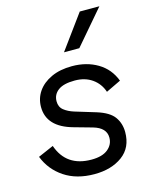

<svg xmlns="http://www.w3.org/2000/svg" viewBox="-115 -824 709 908"><g transform="rotate(-15 239.5 -369.5)"><path d="M234 11Q147 11 87 -29Q27 -69 1 -136L77 -169Q115 -59 238 -59Q291 -59 318.5 -81.5Q346 -104 346 -138Q346 -186 284 -204L195 -229Q71 -263 71 -361Q71 -403 94 -436.5Q117 -470 160 -490Q203 -510 262 -510Q333 -510 387 -478Q441 -446 464 -385L391 -350Q377 -392 342 -416.5Q307 -441 257 -441Q202 -441 175.5 -421Q149 -401 149 -368Q149 -340 168.5 -324.5Q188 -309 217 -300L319 -269Q380 -250 402.5 -218Q425 -186 425 -144Q425 -68 371 -28.5Q317 11 234 11ZM365 -750H461L318 -583H243Z"/></g></svg>

Font: Prodigy Sans
Style: Italic
Weight: 400
Italic angle: -13°
Designer: Wei Huang
Foundry: Wei Huang
Version: Version 1.003; ttfautohint (v1.8.3)